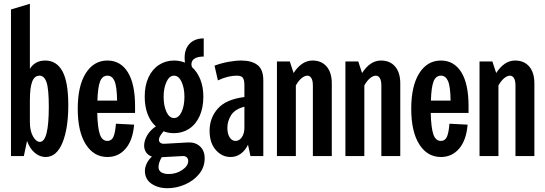

<svg xmlns="http://www.w3.org/2000/svg" viewBox="-20 -825 2881 1015"><path d="M38 -775 138 -805V-461Q165 -505 219 -505Q279 -505 310 -448.5Q341 -392 341 -269Q341 -145 310 -70Q279 5 221 5Q190 5 163.5 -17.5Q137 -40 123 -80L106 0H38ZM191 -75Q238 -75 238 -261Q238 -355 226 -390Q214 -425 189 -425Q162 -425 150 -393Q138 -361 138 -295V-179Q138 -133 154.5 -104Q171 -75 191 -75Z M391 -250Q391 -371 433.5 -438Q476 -505 548 -505Q617 -505 655.5 -443.5Q694 -382 694 -264V-228H494Q496 -149 508 -114.5Q520 -80 548 -80Q569 -80 579 -100.5Q589 -121 593 -171L689 -166Q682 -83 644 -39Q606 5 548 5Q476 5 433.5 -62Q391 -129 391 -250ZM599 -293Q598 -368 585.5 -396.5Q573 -425 548 -425Q521 -425 509 -394.5Q497 -364 495 -293Z M845 -131Q820 -103 820 -86Q820 -76 828 -70Q836 -64 851 -65L973 -72Q1013 -74 1037.5 -51Q1062 -28 1062 12Q1062 59 1032.5 95Q1003 131 957.5 150.5Q912 170 866 170Q815 170 780.5 146Q746 122 746 78Q746 60 755.5 39.5Q765 19 783 3Q763 -4 752.5 -19.5Q742 -35 742 -55Q742 -81 757.5 -108.5Q773 -136 804 -157Q776 -181 760.5 -221.5Q745 -262 745 -314Q745 -373 765 -416Q785 -459 820.5 -482Q856 -505 900 -505Q930 -505 958 -494Q956 -503 956 -520Q956 -567 983 -594.5Q1010 -622 1057 -622V-526Q1026 -526 1009 -515.5Q992 -505 992 -485Q992 -479 995 -470Q1023 -445 1039 -405Q1055 -365 1055 -314Q1055 -255 1035 -211Q1015 -167 979.5 -144Q944 -121 900 -121Q869 -121 845 -131ZM955 -314Q955 -359 940 -392Q925 -425 900 -425Q875 -425 860 -392Q845 -359 845 -314Q845 -266 860 -233.5Q875 -201 900 -201Q925 -201 940 -233.5Q955 -266 955 -314ZM872 95Q912 95 943.5 73.5Q975 52 975 26Q975 14 967 6.5Q959 -1 945 0L835 6Q818 35 818 58Q818 77 833 86Q848 95 872 95Z M1291 -60Q1277 -30 1253 -12.5Q1229 5 1199 5Q1153 5 1120.5 -32.5Q1088 -70 1088 -133Q1088 -202 1131.5 -251Q1175 -300 1272 -312V-374Q1272 -403 1263.5 -414Q1255 -425 1232 -425Q1185 -425 1132 -400L1114 -478Q1149 -491 1187 -498Q1225 -505 1256 -505Q1310 -505 1341 -481.5Q1372 -458 1372 -400V0H1304ZM1225 -80Q1245 -80 1258.5 -99.5Q1272 -119 1272 -150V-261Q1222 -248 1202 -216.5Q1182 -185 1182 -149Q1182 -118 1194 -99Q1206 -80 1225 -80Z M1605 -425Q1590 -425 1573.5 -411Q1557 -397 1544 -373V0H1444V-500H1512L1532 -439Q1575 -505 1632 -505Q1680 -505 1707 -473Q1734 -441 1734 -384V0H1634V-373Q1634 -399 1626 -412Q1618 -425 1605 -425Z M1967 -425Q1952 -425 1935.5 -411Q1919 -397 1906 -373V0H1806V-500H1874L1894 -439Q1937 -505 1994 -505Q2042 -505 2069 -473Q2096 -441 2096 -384V0H1996V-373Q1996 -399 1988 -412Q1980 -425 1967 -425Z M2154 -250Q2154 -371 2196.5 -438Q2239 -505 2311 -505Q2380 -505 2418.5 -443.5Q2457 -382 2457 -264V-228H2257Q2259 -149 2271 -114.5Q2283 -80 2311 -80Q2332 -80 2342 -100.5Q2352 -121 2356 -171L2452 -166Q2445 -83 2407 -39Q2369 5 2311 5Q2239 5 2196.5 -62Q2154 -129 2154 -250ZM2362 -293Q2361 -368 2348.5 -396.5Q2336 -425 2311 -425Q2284 -425 2272 -394.5Q2260 -364 2258 -293Z M2676 -425Q2661 -425 2644.5 -411Q2628 -397 2615 -373V0H2515V-500H2583L2603 -439Q2646 -505 2703 -505Q2751 -505 2778 -473Q2805 -441 2805 -384V0H2705V-373Q2705 -399 2697 -412Q2689 -425 2676 -425Z"/></svg>

Font: Piscolabis
Style: Regular
Weight: 400
Designer: Ariel Martín Pérez
Foundry: Tunera Type Foundry
Version: Version 1.000